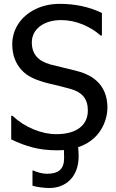

<svg xmlns="http://www.w3.org/2000/svg" viewBox="-20 -760 597 987"><path d="M276.4 12.7C284.7 12.7 290 12.7 293.5 12.2L308.6 11.2C309.1 32.7 309.6 46.4 309.6 52.2C309.6 108.9 281.7 133.3 220.7 133.3C197.3 133.3 170.4 125 151.4 116.7H147V194.8C171.9 202.1 207.5 206.5 233.4 206.5C320.3 206.5 384.3 147 384.3 43.5C384.3 36.6 383.8 27.8 383.3 16.6L381.8 -3.4C416.5 -15.1 440.9 -29.3 466.3 -52.7C507.3 -91.3 532.2 -149.9 532.2 -207C532.2 -252.4 520.5 -290.5 497.6 -321.3C484.4 -338.4 469.2 -352.5 451.2 -363.8C433.1 -374.5 415 -382.8 397.5 -388.7C379.4 -394 357.4 -399.9 331.1 -406.2L314 -410.2C290.5 -415.5 265.6 -421.9 238.8 -428.7C175.8 -446.3 143.6 -481.9 143.6 -542.5C143.6 -609.9 204.6 -656.7 293.9 -656.7C331.5 -656.7 368.7 -649.4 405.3 -634.3C441.4 -619.1 471.7 -600.6 496.6 -577.6H503.9V-693.4C439 -724.6 366.7 -740.2 287.6 -740.2C241.2 -740.2 199.2 -731 162.1 -712.9C87.4 -676.3 43 -609.9 43 -532.2C43 -504.4 47.4 -479.5 55.7 -457.5C71.8 -414.6 102.5 -381.3 143.1 -361.3C177.7 -343.8 223.6 -331.5 280.3 -319.3C298.8 -314.9 319.3 -309.6 341.8 -303.2C403.8 -285.6 431.6 -250.5 431.6 -191.9C431.6 -117.2 374.5 -70.3 269.5 -70.3C231.4 -70.3 192.4 -78.6 152.3 -95.2C111.8 -111.8 76.2 -134.8 44.4 -164.6H37.6V-43.5C74.7 -25.4 111.8 -11.2 148.4 -2C185.1 7.8 228 12.7 276.4 12.7Z"/></svg>

Font: SG Kara SemiBold
Style: Regular
Weight: 400
Designer: Damoon Khanjanzadeh
Version: Version 1.000